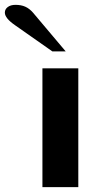

<svg xmlns="http://www.w3.org/2000/svg" viewBox="-85 -772 433 792"><path d="M90 -490H238V0H90ZM-23 -668Q-65 -697 -65 -720Q-65 -734 -53 -743Q-41 -752 -21 -752Q2 -752 19 -744.5Q36 -737 51 -720L186 -560H131Z"/></svg>

Font: Fahkwang
Style: Bold
Weight: 700
Designer: Suppakit Chalermlarp | Katatrad Co.,Ltd.
Foundry: Cadson Demak Co.,Ltd.
Version: Version 1.000; ttfautohint (v1.6)